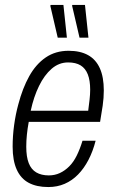

<svg xmlns="http://www.w3.org/2000/svg" viewBox="-20 -743 469 775"><path d="M175 12Q128 12 96 -5Q64 -22 47.5 -58.5Q31 -95 31 -151Q31 -194 37 -238Q43 -282 54 -322Q71 -387 98 -435.5Q125 -484 164.5 -511Q204 -538 257 -538Q304 -538 335.5 -520.5Q367 -503 383 -467.5Q399 -432 399 -378Q399 -348 394.5 -316.5Q390 -285 384 -251H96Q91 -224 88.5 -199Q86 -174 86 -151Q86 -110 96 -84.5Q106 -59 126.5 -47Q147 -35 177 -35Q201 -35 221.5 -44.5Q242 -54 259.5 -71.5Q277 -89 290 -115.5Q303 -142 313 -175H366Q355 -132 337 -97.5Q319 -63 295 -38.5Q271 -14 241 -1Q211 12 175 12ZM104 -296H336Q339 -319 341.5 -340.5Q344 -362 344 -381Q344 -418 334.5 -442.5Q325 -467 305.5 -479Q286 -491 255 -491Q218 -491 188.5 -465.5Q159 -440 137.5 -396Q116 -352 104 -296ZM301 -591 271 -720 272 -723H323L337 -591ZM213 -591 183 -720 185 -723H236L250 -591Z"/></svg>

Font: Archivo Condensed ExtraLight
Style: Italic
Weight: 250
Width: 3
Italic angle: -10°
Designer: Hector Gatti
Foundry: Omnibus-Type
Version: Version 2.001